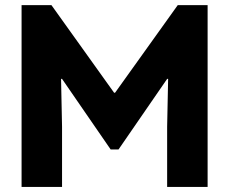

<svg xmlns="http://www.w3.org/2000/svg" viewBox="-20 -740 907 760"><path d="M65.4 -719.7H183.6L431.6 -373H435.5L683.6 -719.7H801.8V0H641.6V-238.3L645.5 -427.7H641.6L449.2 -148.4H418L225.6 -427.7H221.7L225.6 -238.3V0H65.4Z"/></svg>

Font: Reddit Sans Fudge ExtraBold
Style: Regular
Weight: 800
Designer: Stephen Hutchings
Foundry: Reddit
Version: Version 1.011